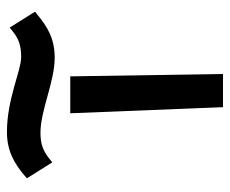

<svg xmlns="http://www.w3.org/2000/svg" viewBox="-76 -602 678 567"><g transform="rotate(-90 263.5 -319.0)"><path d="M156 -638C100 -638 62 -615 28 -586L20 -579L67 -504L78 -513C100 -530 119 -539 154 -539C221 -539 305 -497 376 -497C433 -497 468 -519 503 -548L512 -555L465 -630L454 -621C433 -604 413 -596 378 -596C337 -596 255 -638 156 -638ZM321 -451H212L230 0H328Z"/></g></svg>

Font: Charger
Style: ExBd
Weight: 400
Designer: Jasper
Foundry: Cannot Into Space Fonts
Version: Version 0.99